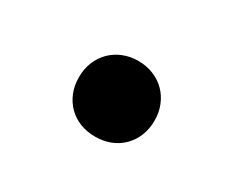

<svg xmlns="http://www.w3.org/2000/svg" viewBox="-47 -262 441 376"><g transform="rotate(30 173.5 -73.5)"><path d="M97.7 -73.2Q97.7 -91.8 104 -107.4Q110.4 -123 121.8 -134.5Q133.3 -146 148.9 -152.3Q164.6 -158.7 183.1 -158.7Q201.7 -158.7 217.3 -152.3Q232.9 -146 244.4 -134.5Q255.9 -123 262.2 -107.4Q268.6 -91.8 268.6 -73.2Q268.6 -54.2 262.2 -38.6Q255.9 -22.9 244.4 -11.5Q232.9 0 217.3 6.1Q201.7 12.2 183.1 12.2Q164.6 12.2 148.9 6.1Q133.3 0 121.8 -11.5Q110.4 -22.9 104 -38.6Q97.7 -54.2 97.7 -73.2Z"/></g></svg>

Font: Andika New Basic
Style: Bold
Weight: 700
Designer: Victor Gaultney, Annie Olsen, Pablo Ugerman
Foundry: SIL International
Version: Version 5.500; ttfautohint (v1.8.3)